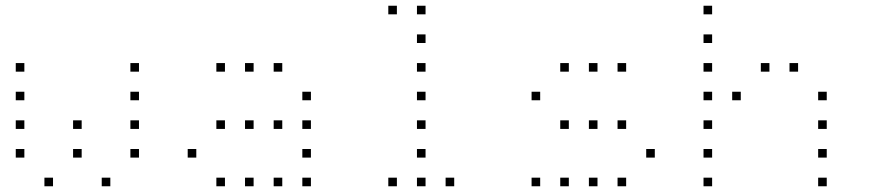

<svg xmlns="http://www.w3.org/2000/svg" viewBox="-20 -685 3040 670"><path d="M36 -465Q35 -465 35 -465Q35 -465 35 -464V-436Q35 -435 35 -435Q35 -435 36 -435H64Q65 -435 65 -435Q65 -435 65 -436V-464Q65 -465 65 -465Q65 -465 64 -465ZM436 -465Q435 -465 435 -465Q435 -465 435 -464V-436Q435 -435 435 -435Q435 -435 436 -435H464Q465 -435 465 -435Q465 -435 465 -436V-464Q465 -465 465 -465Q465 -465 464 -465ZM36 -365Q35 -365 35 -365Q35 -365 35 -364V-336Q35 -335 35 -335Q35 -335 36 -335H64Q65 -335 65 -335Q65 -335 65 -336V-364Q65 -365 65 -365Q65 -365 64 -365ZM436 -365Q435 -365 435 -365Q435 -365 435 -364V-336Q435 -335 435 -335Q435 -335 436 -335H464Q465 -335 465 -335Q465 -335 465 -336V-364Q465 -365 465 -365Q465 -365 464 -365ZM36 -265Q35 -265 35 -265Q35 -265 35 -264V-236Q35 -235 35 -235Q35 -235 36 -235H64Q65 -235 65 -235Q65 -235 65 -236V-264Q65 -265 65 -265Q65 -265 64 -265ZM236 -265Q235 -265 235 -265Q235 -265 235 -264V-236Q235 -235 235 -235Q235 -235 236 -235H264Q265 -235 265 -235Q265 -235 265 -236V-264Q265 -265 265 -265Q265 -265 264 -265ZM436 -265Q435 -265 435 -265Q435 -265 435 -264V-236Q435 -235 435 -235Q435 -235 436 -235H464Q465 -235 465 -235Q465 -235 465 -236V-264Q465 -265 465 -265Q465 -265 464 -265ZM36 -165Q35 -165 35 -165Q35 -165 35 -164V-136Q35 -135 35 -135Q35 -135 36 -135H64Q65 -135 65 -135Q65 -135 65 -136V-164Q65 -165 65 -165Q65 -165 64 -165ZM236 -165Q235 -165 235 -165Q235 -165 235 -164V-136Q235 -135 235 -135Q235 -135 236 -135H264Q265 -135 265 -135Q265 -135 265 -136V-164Q265 -165 265 -165Q265 -165 264 -165ZM436 -165Q435 -165 435 -165Q435 -165 435 -164V-136Q435 -135 435 -135Q435 -135 436 -135H464Q465 -135 465 -135Q465 -135 465 -136V-164Q465 -165 465 -165Q465 -165 464 -165ZM136 -65Q135 -65 135 -65Q135 -65 135 -64V-36Q135 -35 135 -35Q135 -35 136 -35H164Q165 -35 165 -35Q165 -35 165 -36V-64Q165 -65 165 -65Q165 -65 164 -65ZM336 -65Q335 -65 335 -65Q335 -65 335 -64V-36Q335 -35 335 -35Q335 -35 336 -35H364Q365 -35 365 -35Q365 -35 365 -36V-64Q365 -65 365 -65Q365 -65 364 -65Z M736 -465Q735 -465 735 -465Q735 -465 735 -464V-436Q735 -435 735 -435Q735 -435 736 -435H764Q765 -435 765 -435Q765 -435 765 -436V-464Q765 -465 765 -465Q765 -465 764 -465ZM836 -465Q835 -465 835 -465Q835 -465 835 -464V-436Q835 -435 835 -435Q835 -435 836 -435H864Q865 -435 865 -435Q865 -435 865 -436V-464Q865 -465 865 -465Q865 -465 864 -465ZM936 -465Q935 -465 935 -465Q935 -465 935 -464V-436Q935 -435 935 -435Q935 -435 936 -435H964Q965 -435 965 -435Q965 -435 965 -436V-464Q965 -465 965 -465Q965 -465 964 -465ZM1036 -365Q1035 -365 1035 -365Q1035 -365 1035 -364V-336Q1035 -335 1035 -335Q1035 -335 1036 -335H1064Q1065 -335 1065 -335Q1065 -335 1065 -336V-364Q1065 -365 1065 -365Q1065 -365 1064 -365ZM736 -265Q735 -265 735 -265Q735 -265 735 -264V-236Q735 -235 735 -235Q735 -235 736 -235H764Q765 -235 765 -235Q765 -235 765 -236V-264Q765 -265 765 -265Q765 -265 764 -265ZM836 -265Q835 -265 835 -265Q835 -265 835 -264V-236Q835 -235 835 -235Q835 -235 836 -235H864Q865 -235 865 -235Q865 -235 865 -236V-264Q865 -265 865 -265Q865 -265 864 -265ZM936 -265Q935 -265 935 -265Q935 -265 935 -264V-236Q935 -235 935 -235Q935 -235 936 -235H964Q965 -235 965 -235Q965 -235 965 -236V-264Q965 -265 965 -265Q965 -265 964 -265ZM1036 -265Q1035 -265 1035 -265Q1035 -265 1035 -264V-236Q1035 -235 1035 -235Q1035 -235 1036 -235H1064Q1065 -235 1065 -235Q1065 -235 1065 -236V-264Q1065 -265 1065 -265Q1065 -265 1064 -265ZM636 -165Q635 -165 635 -165Q635 -165 635 -164V-136Q635 -135 635 -135Q635 -135 636 -135H664Q665 -135 665 -135Q665 -135 665 -136V-164Q665 -165 665 -165Q665 -165 664 -165ZM1036 -165Q1035 -165 1035 -165Q1035 -165 1035 -164V-136Q1035 -135 1035 -135Q1035 -135 1036 -135H1064Q1065 -135 1065 -135Q1065 -135 1065 -136V-164Q1065 -165 1065 -165Q1065 -165 1064 -165ZM736 -65Q735 -65 735 -65Q735 -65 735 -64V-36Q735 -35 735 -35Q735 -35 736 -35H764Q765 -35 765 -35Q765 -35 765 -36V-64Q765 -65 765 -65Q765 -65 764 -65ZM836 -65Q835 -65 835 -65Q835 -65 835 -64V-36Q835 -35 835 -35Q835 -35 836 -35H864Q865 -35 865 -35Q865 -35 865 -36V-64Q865 -65 865 -65Q865 -65 864 -65ZM936 -65Q935 -65 935 -65Q935 -65 935 -64V-36Q935 -35 935 -35Q935 -35 936 -35H964Q965 -35 965 -35Q965 -35 965 -36V-64Q965 -65 965 -65Q965 -65 964 -65ZM1036 -65Q1035 -65 1035 -65Q1035 -65 1035 -64V-36Q1035 -35 1035 -35Q1035 -35 1036 -35H1064Q1065 -35 1065 -35Q1065 -35 1065 -36V-64Q1065 -65 1065 -65Q1065 -65 1064 -65Z M1336 -665Q1335 -665 1335 -665Q1335 -665 1335 -664V-636Q1335 -635 1335 -635Q1335 -635 1336 -635H1364Q1365 -635 1365 -635Q1365 -635 1365 -636V-664Q1365 -665 1365 -665Q1365 -665 1364 -665ZM1436 -665Q1435 -665 1435 -665Q1435 -665 1435 -664V-636Q1435 -635 1435 -635Q1435 -635 1436 -635H1464Q1465 -635 1465 -635Q1465 -635 1465 -636V-664Q1465 -665 1465 -665Q1465 -665 1464 -665ZM1436 -565Q1435 -565 1435 -565Q1435 -565 1435 -564V-536Q1435 -535 1435 -535Q1435 -535 1436 -535H1464Q1465 -535 1465 -535Q1465 -535 1465 -536V-564Q1465 -565 1465 -565Q1465 -565 1464 -565ZM1436 -465Q1435 -465 1435 -465Q1435 -465 1435 -464V-436Q1435 -435 1435 -435Q1435 -435 1436 -435H1464Q1465 -435 1465 -435Q1465 -435 1465 -436V-464Q1465 -465 1465 -465Q1465 -465 1464 -465ZM1436 -365Q1435 -365 1435 -365Q1435 -365 1435 -364V-336Q1435 -335 1435 -335Q1435 -335 1436 -335H1464Q1465 -335 1465 -335Q1465 -335 1465 -336V-364Q1465 -365 1465 -365Q1465 -365 1464 -365ZM1436 -265Q1435 -265 1435 -265Q1435 -265 1435 -264V-236Q1435 -235 1435 -235Q1435 -235 1436 -235H1464Q1465 -235 1465 -235Q1465 -235 1465 -236V-264Q1465 -265 1465 -265Q1465 -265 1464 -265ZM1436 -165Q1435 -165 1435 -165Q1435 -165 1435 -164V-136Q1435 -135 1435 -135Q1435 -135 1436 -135H1464Q1465 -135 1465 -135Q1465 -135 1465 -136V-164Q1465 -165 1465 -165Q1465 -165 1464 -165ZM1336 -65Q1335 -65 1335 -65Q1335 -65 1335 -64V-36Q1335 -35 1335 -35Q1335 -35 1336 -35H1364Q1365 -35 1365 -35Q1365 -35 1365 -36V-64Q1365 -65 1365 -65Q1365 -65 1364 -65ZM1436 -65Q1435 -65 1435 -65Q1435 -65 1435 -64V-36Q1435 -35 1435 -35Q1435 -35 1436 -35H1464Q1465 -35 1465 -35Q1465 -35 1465 -36V-64Q1465 -65 1465 -65Q1465 -65 1464 -65ZM1536 -65Q1535 -65 1535 -65Q1535 -65 1535 -64V-36Q1535 -35 1535 -35Q1535 -35 1536 -35H1564Q1565 -35 1565 -35Q1565 -35 1565 -36V-64Q1565 -65 1565 -65Q1565 -65 1564 -65Z M1936 -465Q1935 -465 1935 -465Q1935 -465 1935 -464V-436Q1935 -435 1935 -435Q1935 -435 1936 -435H1964Q1965 -435 1965 -435Q1965 -435 1965 -436V-464Q1965 -465 1965 -465Q1965 -465 1964 -465ZM2036 -465Q2035 -465 2035 -465Q2035 -465 2035 -464V-436Q2035 -435 2035 -435Q2035 -435 2036 -435H2064Q2065 -435 2065 -435Q2065 -435 2065 -436V-464Q2065 -465 2065 -465Q2065 -465 2064 -465ZM2136 -465Q2135 -465 2135 -465Q2135 -465 2135 -464V-436Q2135 -435 2135 -435Q2135 -435 2136 -435H2164Q2165 -435 2165 -435Q2165 -435 2165 -436V-464Q2165 -465 2165 -465Q2165 -465 2164 -465ZM1836 -365Q1835 -365 1835 -365Q1835 -365 1835 -364V-336Q1835 -335 1835 -335Q1835 -335 1836 -335H1864Q1865 -335 1865 -335Q1865 -335 1865 -336V-364Q1865 -365 1865 -365Q1865 -365 1864 -365ZM1936 -265Q1935 -265 1935 -265Q1935 -265 1935 -264V-236Q1935 -235 1935 -235Q1935 -235 1936 -235H1964Q1965 -235 1965 -235Q1965 -235 1965 -236V-264Q1965 -265 1965 -265Q1965 -265 1964 -265ZM2036 -265Q2035 -265 2035 -265Q2035 -265 2035 -264V-236Q2035 -235 2035 -235Q2035 -235 2036 -235H2064Q2065 -235 2065 -235Q2065 -235 2065 -236V-264Q2065 -265 2065 -265Q2065 -265 2064 -265ZM2136 -265Q2135 -265 2135 -265Q2135 -265 2135 -264V-236Q2135 -235 2135 -235Q2135 -235 2136 -235H2164Q2165 -235 2165 -235Q2165 -235 2165 -236V-264Q2165 -265 2165 -265Q2165 -265 2164 -265ZM2236 -165Q2235 -165 2235 -165Q2235 -165 2235 -164V-136Q2235 -135 2235 -135Q2235 -135 2236 -135H2264Q2265 -135 2265 -135Q2265 -135 2265 -136V-164Q2265 -165 2265 -165Q2265 -165 2264 -165ZM1836 -65Q1835 -65 1835 -65Q1835 -65 1835 -64V-36Q1835 -35 1835 -35Q1835 -35 1836 -35H1864Q1865 -35 1865 -35Q1865 -35 1865 -36V-64Q1865 -65 1865 -65Q1865 -65 1864 -65ZM1936 -65Q1935 -65 1935 -65Q1935 -65 1935 -64V-36Q1935 -35 1935 -35Q1935 -35 1936 -35H1964Q1965 -35 1965 -35Q1965 -35 1965 -36V-64Q1965 -65 1965 -65Q1965 -65 1964 -65ZM2036 -65Q2035 -65 2035 -65Q2035 -65 2035 -64V-36Q2035 -35 2035 -35Q2035 -35 2036 -35H2064Q2065 -35 2065 -35Q2065 -35 2065 -36V-64Q2065 -65 2065 -65Q2065 -65 2064 -65ZM2136 -65Q2135 -65 2135 -65Q2135 -65 2135 -64V-36Q2135 -35 2135 -35Q2135 -35 2136 -35H2164Q2165 -35 2165 -35Q2165 -35 2165 -36V-64Q2165 -65 2165 -65Q2165 -65 2164 -65Z M2436 -665Q2435 -665 2435 -665Q2435 -665 2435 -664V-636Q2435 -635 2435 -635Q2435 -635 2436 -635H2464Q2465 -635 2465 -635Q2465 -635 2465 -636V-664Q2465 -665 2465 -665Q2465 -665 2464 -665ZM2436 -565Q2435 -565 2435 -565Q2435 -565 2435 -564V-536Q2435 -535 2435 -535Q2435 -535 2436 -535H2464Q2465 -535 2465 -535Q2465 -535 2465 -536V-564Q2465 -565 2465 -565Q2465 -565 2464 -565ZM2436 -465Q2435 -465 2435 -465Q2435 -465 2435 -464V-436Q2435 -435 2435 -435Q2435 -435 2436 -435H2464Q2465 -435 2465 -435Q2465 -435 2465 -436V-464Q2465 -465 2465 -465Q2465 -465 2464 -465ZM2636 -465Q2635 -465 2635 -465Q2635 -465 2635 -464V-436Q2635 -435 2635 -435Q2635 -435 2636 -435H2664Q2665 -435 2665 -435Q2665 -435 2665 -436V-464Q2665 -465 2665 -465Q2665 -465 2664 -465ZM2736 -465Q2735 -465 2735 -465Q2735 -465 2735 -464V-436Q2735 -435 2735 -435Q2735 -435 2736 -435H2764Q2765 -435 2765 -435Q2765 -435 2765 -436V-464Q2765 -465 2765 -465Q2765 -465 2764 -465ZM2436 -365Q2435 -365 2435 -365Q2435 -365 2435 -364V-336Q2435 -335 2435 -335Q2435 -335 2436 -335H2464Q2465 -335 2465 -335Q2465 -335 2465 -336V-364Q2465 -365 2465 -365Q2465 -365 2464 -365ZM2536 -365Q2535 -365 2535 -365Q2535 -365 2535 -364V-336Q2535 -335 2535 -335Q2535 -335 2536 -335H2564Q2565 -335 2565 -335Q2565 -335 2565 -336V-364Q2565 -365 2565 -365Q2565 -365 2564 -365ZM2836 -365Q2835 -365 2835 -365Q2835 -365 2835 -364V-336Q2835 -335 2835 -335Q2835 -335 2836 -335H2864Q2865 -335 2865 -335Q2865 -335 2865 -336V-364Q2865 -365 2865 -365Q2865 -365 2864 -365ZM2436 -265Q2435 -265 2435 -265Q2435 -265 2435 -264V-236Q2435 -235 2435 -235Q2435 -235 2436 -235H2464Q2465 -235 2465 -235Q2465 -235 2465 -236V-264Q2465 -265 2465 -265Q2465 -265 2464 -265ZM2836 -265Q2835 -265 2835 -265Q2835 -265 2835 -264V-236Q2835 -235 2835 -235Q2835 -235 2836 -235H2864Q2865 -235 2865 -235Q2865 -235 2865 -236V-264Q2865 -265 2865 -265Q2865 -265 2864 -265ZM2436 -165Q2435 -165 2435 -165Q2435 -165 2435 -164V-136Q2435 -135 2435 -135Q2435 -135 2436 -135H2464Q2465 -135 2465 -135Q2465 -135 2465 -136V-164Q2465 -165 2465 -165Q2465 -165 2464 -165ZM2836 -165Q2835 -165 2835 -165Q2835 -165 2835 -164V-136Q2835 -135 2835 -135Q2835 -135 2836 -135H2864Q2865 -135 2865 -135Q2865 -135 2865 -136V-164Q2865 -165 2865 -165Q2865 -165 2864 -165ZM2436 -65Q2435 -65 2435 -65Q2435 -65 2435 -64V-36Q2435 -35 2435 -35Q2435 -35 2436 -35H2464Q2465 -35 2465 -35Q2465 -35 2465 -36V-64Q2465 -65 2465 -65Q2465 -65 2464 -65ZM2836 -65Q2835 -65 2835 -65Q2835 -65 2835 -64V-36Q2835 -35 2835 -35Q2835 -35 2836 -35H2864Q2865 -35 2865 -35Q2865 -35 2865 -36V-64Q2865 -65 2865 -65Q2865 -65 2864 -65Z"/></svg>

Font: Doto Black Thin
Style: Regular
Weight: 250
Monospace: yes
Version: Version 1.000